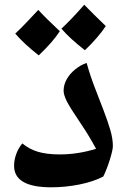

<svg xmlns="http://www.w3.org/2000/svg" viewBox="-20 -778 551 818"><path d="M198.2 20Q40 20 40 -71.8Q40 -96.7 49.3 -122.1Q58.6 -147.5 75.2 -167Q104 -142.6 141.8 -131.3Q179.7 -120.1 234.9 -120.1Q311.5 -120.1 389.2 -144Q359.4 -199.7 326.2 -248.5Q276.9 -321.3 263.9 -347.9Q251 -374.5 251 -391.1Q251 -417 264.4 -440.7Q277.8 -464.4 301.3 -483.2Q324.7 -502 349.1 -509.8Q364.7 -454.1 384.3 -403.8Q403.8 -353.5 420.9 -308.8Q438 -264.2 449.5 -225.8Q460.9 -187.5 460.9 -155.8Q460.9 -139.2 447.8 -97.2Q434.6 -55.2 419.9 -25.9Q377.9 -3.9 318.1 8.1Q258.3 20 198.2 20ZM234.9 -645Q205.1 -599.1 145 -542Q82 -591.8 44.9 -634.8Q71.3 -659.2 97.2 -687Q123 -714.8 143.1 -735.8Q177.7 -698.2 234.9 -645ZM430.7 -667Q398.9 -618.7 341.8 -564Q278.3 -613.3 241.7 -655.8Q286.6 -697.8 338.9 -757.8Q376.5 -718.8 430.7 -667Z"/></svg>

Font: Droid Arabic Naskh
Style: Bold
Weight: 700
Designer: Pascal Zoghbi
Foundry: Ascender Corporation
Version: Version 1.00